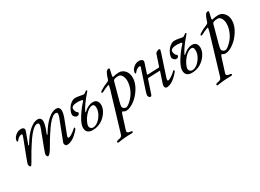

<svg xmlns="http://www.w3.org/2000/svg" viewBox="-29 -1224 3010 2222"><g transform="rotate(-30 1475.5 -112.5)"><path d="M396 -309Q406 -336 405.5 -350.5Q405 -365 399.5 -368Q394 -371 384 -372Q344 -374 281 -297Q256 -267 211.5 -198.5Q167 -130 138 -78Q94 2 84 12Q78 17 72 17Q65 17 60 5Q55 -7 55 -17Q55 -24 77 -84L164 -312Q169 -324 171 -331.5Q173 -339 174 -345Q175 -351 173 -353.5Q171 -356 166 -356Q129 -356 94 -310Q90 -305 85 -306Q80 -307 79 -314Q78 -323 83.5 -339.5Q89 -356 96 -364Q134 -413 189 -414Q213 -414 225.5 -401.5Q238 -389 227 -360L173 -212Q170 -205 174.5 -203.5Q179 -202 182 -208Q241 -309 301.5 -361.5Q362 -414 413 -414Q447 -414 458 -385Q469 -356 446 -282L420 -212Q417 -205 421.5 -203.5Q426 -202 429 -208Q488 -309 548.5 -361.5Q609 -414 660 -414Q694 -414 705.5 -384.5Q717 -355 693 -282L618 -86Q603 -50 623 -50Q637 -50 662.5 -66Q688 -82 704 -95.5Q720 -109 729 -118Q730 -119 732 -119Q740 -119 740 -110Q740 -102 736 -96Q645 14 564 14Q549 14 540 -2Q531 -18 538 -36L643 -309Q653 -336 652.5 -350.5Q652 -365 646.5 -368Q641 -371 631 -372Q591 -374 528 -297Q503 -267 458.5 -198.5Q414 -130 385 -78Q333 17 306 17Q299 17 294 5Q289 -7 289 -17Q289 -24 311 -84Z M935 -212Q933 -207 936 -206.5Q939 -206 945 -211Q1004 -267 1067 -267Q1101 -267 1118.5 -246Q1136 -225 1136 -188Q1136 -141 1102 -92Q1068 -43 1021 -16Q968 14 908 14Q820 14 820 -66Q820 -114 869 -192.5Q918 -271 975 -332Q988 -346 965 -351Q934 -356 920 -356Q830 -356 830 -313Q830 -290 842 -269Q845 -263 854 -257Q863 -251 863 -247Q863 -216 829 -216Q814 -216 799.5 -230.5Q785 -245 785 -261Q785 -289 804 -325.5Q823 -362 850 -384Q884 -411 909 -411Q944 -411 977 -403.5Q1010 -396 1020 -396Q1031 -396 1048 -409.5Q1065 -423 1070 -423Q1077 -423 1077.5 -416.5Q1078 -410 1072 -404Q969 -287 935 -212ZM943 -176Q917 -146 899.5 -110Q882 -74 882 -52Q882 -35 894.5 -22.5Q907 -10 924 -10Q959 -10 995 -39Q1027 -66 1049.5 -106.5Q1072 -147 1072 -190Q1072 -237 1042 -237Q997 -237 943 -176Z M1537 -282Q1537 -321 1520 -351Q1503 -381 1473 -381Q1436 -381 1418 -372Q1404 -366 1399 -341L1338 -117Q1327 -76 1327 -57Q1327 -42 1341 -31Q1355 -20 1372 -20Q1387 -20 1414 -41Q1441 -62 1469 -96Q1497 -130 1517 -180.5Q1537 -231 1537 -282ZM1100 286Q1080 289 1080 277Q1080 262 1110 257Q1133 254 1144.5 246Q1156 238 1162 220L1316 -294Q1332 -348 1322 -348Q1320 -348 1316 -347Q1280 -335 1227 -307Q1223 -304 1217 -305Q1211 -306 1210 -311Q1207 -321 1225 -332Q1271 -362 1330 -385Q1345 -392 1348 -401Q1368 -466 1383 -489Q1398 -512 1420 -512Q1434 -512 1428 -490L1413 -424Q1409 -402 1416 -402Q1417 -402 1428.5 -405Q1440 -408 1459.5 -411Q1479 -414 1500 -414Q1544 -414 1577 -378.5Q1610 -343 1610 -282Q1610 -214 1566 -143Q1522 -72 1462 -29Q1402 14 1353 14Q1338 14 1325 6L1312 -2Q1302 -2 1293 24L1235 208Q1224 241 1267 246Q1297 248 1297 261Q1297 272 1268 272Q1178 272 1100 286Z M1986 -386Q1990 -397 2008 -405.5Q2026 -414 2036 -414Q2047 -414 2047 -397Q2047 -392 2033 -350L1946 -86Q1934 -47 1949 -47Q1963 -47 1989 -63.5Q2015 -80 2031.5 -94.5Q2048 -109 2057 -118Q2058 -119 2060 -119Q2069 -119 2069 -110Q2069 -104 2064 -96Q1973 14 1895 14Q1880 14 1873 -3Q1866 -20 1871 -36L1919 -181Q1920 -183 1921 -187Q1923 -194 1918 -194L1766 -188Q1758 -188 1756 -181L1697 -4Q1690 15 1675 15Q1668 15 1659 3.5Q1650 -8 1650 -15Q1650 -36 1663 -74L1742 -312Q1747 -325 1748.5 -331.5Q1750 -338 1751.5 -344.5Q1753 -351 1751 -353.5Q1749 -356 1744 -356Q1707 -356 1672 -310Q1668 -305 1663 -306Q1658 -307 1657 -314Q1656 -323 1661.5 -339.5Q1667 -356 1674 -364Q1712 -413 1767 -414Q1791 -414 1807 -401.5Q1823 -389 1815 -365L1771 -231Q1770 -228 1772.5 -226.5Q1775 -225 1778 -225L1930 -231Q1934 -231 1937 -239Z M2261 -212Q2259 -207 2262 -206.5Q2265 -206 2271 -211Q2330 -267 2393 -267Q2427 -267 2444.5 -246Q2462 -225 2462 -188Q2462 -141 2428 -92Q2394 -43 2347 -16Q2294 14 2234 14Q2146 14 2146 -66Q2146 -114 2195 -192.5Q2244 -271 2301 -332Q2314 -346 2291 -351Q2260 -356 2246 -356Q2156 -356 2156 -313Q2156 -290 2168 -269Q2171 -263 2180 -257Q2189 -251 2189 -247Q2189 -216 2155 -216Q2140 -216 2125.5 -230.5Q2111 -245 2111 -261Q2111 -289 2130 -325.5Q2149 -362 2176 -384Q2210 -411 2235 -411Q2270 -411 2303 -403.5Q2336 -396 2346 -396Q2357 -396 2374 -409.5Q2391 -423 2396 -423Q2403 -423 2403.5 -416.5Q2404 -410 2398 -404Q2295 -287 2261 -212ZM2269 -176Q2243 -146 2225.5 -110Q2208 -74 2208 -52Q2208 -35 2220.5 -22.5Q2233 -10 2250 -10Q2285 -10 2321 -39Q2353 -66 2375.5 -106.5Q2398 -147 2398 -190Q2398 -237 2368 -237Q2323 -237 2269 -176Z M2863 -282Q2863 -321 2846 -351Q2829 -381 2799 -381Q2762 -381 2744 -372Q2730 -366 2725 -341L2664 -117Q2653 -76 2653 -57Q2653 -42 2667 -31Q2681 -20 2698 -20Q2713 -20 2740 -41Q2767 -62 2795 -96Q2823 -130 2843 -180.5Q2863 -231 2863 -282ZM2426 286Q2406 289 2406 277Q2406 262 2436 257Q2459 254 2470.5 246Q2482 238 2488 220L2642 -294Q2658 -348 2648 -348Q2646 -348 2642 -347Q2606 -335 2553 -307Q2549 -304 2543 -305Q2537 -306 2536 -311Q2533 -321 2551 -332Q2597 -362 2656 -385Q2671 -392 2674 -401Q2694 -466 2709 -489Q2724 -512 2746 -512Q2760 -512 2754 -490L2739 -424Q2735 -402 2742 -402Q2743 -402 2754.5 -405Q2766 -408 2785.5 -411Q2805 -414 2826 -414Q2870 -414 2903 -378.5Q2936 -343 2936 -282Q2936 -214 2892 -143Q2848 -72 2788 -29Q2728 14 2679 14Q2664 14 2651 6L2638 -2Q2628 -2 2619 24L2561 208Q2550 241 2593 246Q2623 248 2623 261Q2623 272 2594 272Q2504 272 2426 286Z"/></g></svg>

Font: EB Garamond 12
Style: Italic
Weight: 400
Italic angle: -17°
Version: Version 0.016; ttfautohint (v1.8.4)